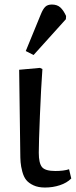

<svg xmlns="http://www.w3.org/2000/svg" viewBox="-20 -817 336 851"><path d="M128.9 -573.2 94.2 -590.8 161.1 -753.9Q170.4 -776.9 180.7 -786.9Q190.9 -796.9 210 -796.9Q233.4 -796.9 247.6 -783.9Q261.7 -771 272.9 -746.1L272 -731.9ZM179.2 14.2Q149.4 14.2 128.4 4.4Q107.4 -5.4 96.2 -19.3Q85 -33.2 78.9 -56.2Q72.8 -79.1 71.3 -97.7Q69.8 -116.2 69.8 -143.1L64.9 -507.8L157.2 -516.1L168 -511.2Q162.1 -431.2 157 -306.9Q151.9 -182.6 151.9 -140.1Q151.9 -94.7 165.8 -76.9Q179.7 -59.1 225.1 -59.1Q263.2 -59.1 286.1 -66.9L295.9 -25.9Q276.4 -6.3 245.4 3.9Q214.4 14.2 179.2 14.2Z"/></svg>

Font: Literata Book
Style: Regular
Weight: 400
Designer: Latin by Veronika Burian and Jose Scaglione. Greek by Irene Vlachou. Cyrillic by Vera Evstafieva
Foundry: TypeTogether
Version: Version 2.003;PS 002.003;hotconv 1.0.88;makeotf.lib2.5.64775